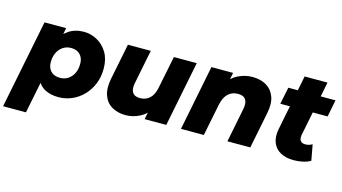

<svg xmlns="http://www.w3.org/2000/svg" viewBox="-124 -1005 2748 1541"><g transform="rotate(15 1250.5 -234.5)"><path d="M376 9Q311 9 263 -16.5Q215 -42 193 -99Q171 -156 183 -251Q193 -344 226.5 -411Q260 -478 314.5 -514.5Q369 -551 441 -551Q500 -551 552.5 -522Q605 -493 637.5 -438.5Q670 -384 670 -305Q670 -237 647 -180Q624 -123 583.5 -80.5Q543 -38 490 -14.5Q437 9 376 9ZM-32 194 115 -542H295L276 -451L241 -272L216 -94L158 194ZM349 -144Q387 -144 416 -163Q445 -182 461.5 -216Q478 -250 478 -295Q478 -342 451 -370.5Q424 -399 375 -399Q338 -399 308.5 -379.5Q279 -360 262.5 -326Q246 -292 246 -247Q246 -200 273 -172Q300 -144 349 -144Z M935 9Q869 9 820.5 -19.5Q772 -48 752 -104Q732 -160 748 -243L808 -542H998L942 -261Q931 -209 948.5 -181Q966 -153 1011 -153Q1059 -153 1091.5 -182.5Q1124 -212 1136 -274L1190 -542H1380L1272 0H1092L1123 -153L1147 -109Q1108 -48 1051.5 -19.5Q995 9 935 9Z M1841 -551Q1910 -551 1958 -522.5Q2006 -494 2026.5 -438.5Q2047 -383 2030 -300L1970 0H1780L1836 -282Q1847 -334 1829.5 -362Q1812 -390 1765 -390Q1717 -390 1684 -360Q1651 -330 1638 -268L1584 0H1394L1502 -542H1682L1651 -390L1627 -434Q1666 -495 1723.5 -523Q1781 -551 1841 -551Z M2330 9Q2267 9 2222 -15.5Q2177 -40 2158 -87.5Q2139 -135 2152 -201L2244 -663H2434L2342 -202Q2337 -171 2349 -154.5Q2361 -138 2390 -138Q2405 -138 2419 -142Q2433 -146 2447 -154L2471 -23Q2441 -6 2404.5 1.5Q2368 9 2330 9ZM2112 -401 2141 -542H2533L2505 -401Z"/></g></svg>

Font: Montserrat Thin ExtraBold
Style: Italic
Weight: 800
Italic angle: -11.3°
Version: Version 9.000